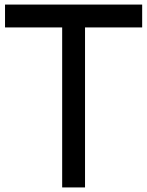

<svg xmlns="http://www.w3.org/2000/svg" viewBox="-20 -820 644 840"><path d="M2 -800V-700H252V0H352V-700H602V-800H352H252Z"/></svg>

Font: Serreria Sobria
Style: Medium
Weight: 500
Version: Version 001.000